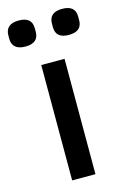

<svg xmlns="http://www.w3.org/2000/svg" viewBox="-145 -822 567 876"><g transform="rotate(-15 138.0 -384.0)"><path d="M-27 -698V-715Q-27 -740 -11.5 -754Q4 -768 36 -768Q98 -768 98 -715V-698Q98 -645 36 -645Q4 -645 -11.5 -659Q-27 -673 -27 -698ZM179 -698V-715Q179 -768 241 -768Q303 -768 303 -715V-698Q303 -645 241 -645Q179 -645 179 -698ZM193 0H83V-545H193Z"/></g></svg>

Font: IBM Plex Sans JP Medium
Style: Regular
Weight: 500
Designer: Mike Abbink; Paul van der Laan; Pieter van Rosmalen; Wujin Sim; Yejin Wi; Jinhee Kim; Boomi Park; Yona Kim; Kichan Ma
Foundry: Sandoll Inc.
Version: Version 1.001